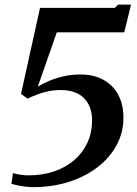

<svg xmlns="http://www.w3.org/2000/svg" viewBox="-20 -776 576 808"><path d="M34.5 -47.5Q47.5 -44 64.5 -41Q81.5 -38 99 -38Q159 -38 208 -54.8Q257 -71.5 292.5 -102.2Q328 -133 347.5 -174.8Q367 -216.5 367.5 -266.5Q368.5 -326.5 334.5 -361.8Q300.5 -397 236 -397Q207 -397 182.5 -391.8Q158 -386.5 136.5 -378.2Q115 -370 96 -361L68.5 -381L148.5 -743H463.5L477 -756.5H531.5L503 -640H219L139 -411Q162 -425.5 190.2 -437Q218.5 -448.5 250.5 -455.5Q282.5 -462.5 318 -462.5Q374.5 -462.5 415 -440.2Q455.5 -418 477.5 -377.2Q499.5 -336.5 499.5 -280.5Q499.5 -218 470.5 -164.8Q441.5 -111.5 390 -72Q338.5 -32.5 269.5 -10.5Q200.5 11.5 120.5 11.5Q105 11.5 87.8 9.5Q70.5 7.5 54.8 4.2Q39 1 28 -3Z"/></svg>

Font: Merriweather 72pt SemiBold
Style: Italic
Weight: 600
Italic angle: -7.8°
Version: Version 2.101